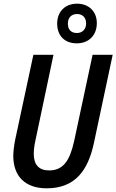

<svg xmlns="http://www.w3.org/2000/svg" viewBox="-20 -1011 631 1041"><path d="M396 -776C461 -776 505 -819 505 -886C505 -949 461 -991 398 -991C334 -991 290 -949 290 -883C290 -817 331 -776 396 -776ZM397 -832C364 -832 348 -852 348 -883C348 -915 367 -935 398 -935C428 -935 447 -915 447 -884C447 -852 426 -832 397 -832ZM233 10C386 10 457 -85 489 -235L591 -714H482L382 -246C358 -138 322 -87 246 -87C191 -87 163 -118 163 -177C163 -196 166 -223 172 -249L270 -714H161L62 -252C56 -221 52 -189 52 -166C52 -56 116 10 233 10Z"/></svg>

Font: Noto Sans Display SemiCondensed Medium
Style: Italic
Weight: 500
Width: 4
Italic angle: -12°
Designer: Monotype Design Team
Foundry: Monotype Imaging Inc.
Version: Version 1.900